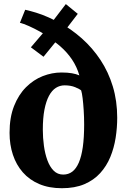

<svg xmlns="http://www.w3.org/2000/svg" viewBox="-20 -934 634 964"><path d="M290.5 11Q226 11 176.8 -10Q127.5 -31 94.5 -68.8Q61.5 -106.5 44.8 -157Q28 -207.5 28 -267Q28 -344.5 50.5 -401.5Q73 -458.5 110.5 -496Q148 -533.5 194.5 -551.8Q241 -570 288.5 -570Q319.5 -570 341 -566.2Q362.5 -562.5 378.5 -555.5Q366 -598.5 341.8 -634.8Q317.5 -671 283.2 -701Q249 -731 205 -754.5L304.5 -779L198.5 -649L135 -696.5L244 -824L237.5 -736.5Q213.5 -757 183 -774Q152.5 -791 125 -803.2Q97.5 -815.5 80 -819.5L106.5 -885Q133 -879 161.8 -870.2Q190.5 -861.5 224.2 -846.5Q258 -831.5 299.5 -805.5L211 -783.5L310.5 -913.5L370.5 -864.5L277 -742.5L273.5 -823.5Q337 -789 390.8 -741.2Q444.5 -693.5 484.5 -633Q524.5 -572.5 546.5 -499.8Q568.5 -427 568.5 -343Q568.5 -292 560.5 -241.5Q552.5 -191 533.8 -145.5Q515 -100 483 -64.8Q451 -29.5 403.5 -9.2Q356 11 290.5 11ZM297.5 -57.5Q323.5 -57.5 343 -72.2Q362.5 -87 375.8 -117.8Q389 -148.5 395.8 -196Q402.5 -243.5 402.5 -309Q402.5 -346.5 400.2 -380.8Q398 -415 394.8 -441.2Q391.5 -467.5 387.5 -480Q380.5 -486.5 358 -496Q335.5 -505.5 304.5 -505.5Q280.5 -505.5 260.5 -492.8Q240.5 -480 226 -453Q211.5 -426 203.2 -383.8Q195 -341.5 195 -282.5Q195 -242 200.5 -202Q206 -162 218 -129.2Q230 -96.5 249.5 -77Q269 -57.5 297.5 -57.5Z"/></svg>

Font: Merriweather ExtraBold
Style: Regular
Weight: 800
Version: Version 2.100